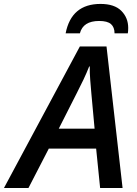

<svg xmlns="http://www.w3.org/2000/svg" viewBox="-78 -948 692 968"><path d="M-58.1 0 324.7 -713.9H459L540 0H426.8L406.7 -198.7H168L65.4 0ZM218.3 -299.3H398.9L382.8 -474.6Q379.9 -506.8 377 -543.5Q374 -580.1 374.5 -612.8H371.6Q358.9 -580.6 343 -546.9Q327.1 -513.2 308.6 -477.5ZM252.9 -779.8Q281.7 -928.2 428.7 -928.2Q499 -928.2 533.7 -893.3Q568.4 -858.4 568.4 -807.1Q568.4 -790.5 566.4 -779.8H499.5Q499.5 -810.5 481.7 -826.4Q463.9 -842.3 421.9 -842.3Q340.8 -842.3 324.7 -779.8Z"/></svg>

Font: Open Sans SemiBold
Style: Italic
Weight: 600
Italic angle: -12°
Designer: Monotype Design Team
Foundry: Monotype Imaging Inc.
Version: Version 3.003; ttfautohint (v1.8.4)